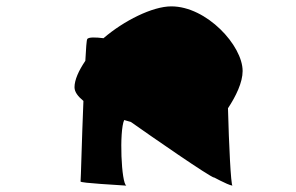

<svg xmlns="http://www.w3.org/2000/svg" viewBox="-20 -891 929 603"><path d="M214 -617C214 -602 225 -588 242 -574C237 -455 234 -325 233 -321C232 -316 353 -310 377 -308C361 -314 354 -479 370 -514L391 -508C449 -467 639 -335 653 -333C642 -340 694 -310 710 -308C705 -312 699 -436 696 -551C721 -589 742 -632 742 -668C742 -748 629 -871 518 -871C459 -871 369 -826 305 -771C282 -774 257 -775 254 -768C252 -766 250 -739 248 -700C227 -669 214 -640 214 -617Z"/></svg>

Font: Ampere
Style: SuExt
Weight: 400
Version: Version 1